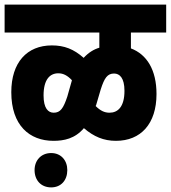

<svg xmlns="http://www.w3.org/2000/svg" viewBox="-20 -642 741 833"><path d="M0 -501H411V-435C387 -428 364 -414 343 -391C300 -429 259 -445 205 -445C97 -445 29 -371 29 -242C29 -98 108 -31 212 -31C257 -31 305 -40 344 -86C387 -49 430 -31 483 -31C591 -31 659 -105 659 -234C659 -339 617 -406 548 -432V-501H701V-622H0ZM169 -228C169 -298 197 -324 233 -324C255 -324 273 -314 292 -294L291 -290L272 -223C255 -172 242 -153 213 -153C189 -153 169 -172 169 -228ZM397 -186 417 -254C433 -304 446 -323 475 -323C499 -323 520 -304 520 -248C520 -178 491 -153 455 -153C433 -153 415 -162 395 -182C396 -183 396 -185 397 -186ZM130 96C130 140 158 171 202 171C245 171 272 140 272 96C272 54 245 22 202 22C158 22 130 54 130 96Z"/></svg>

Font: Noto Sans Devanagari UI Condensed ExtraBold
Style: Regular
Weight: 800
Width: 3
Designer: Jelle Bosma - Monotype Design Team
Foundry: Monotype Imaging Inc.
Version: Version 2.004